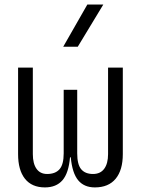

<svg xmlns="http://www.w3.org/2000/svg" viewBox="-20 -815 626 845"><path d="M397.5 9.8Q350.1 9.8 324 -21.7Q297.9 -53.2 291.5 -122.6H288.1Q282.2 -53.2 254.9 -21.7Q227.5 9.8 177.7 9.8Q120.1 9.8 89.8 -28.3Q59.6 -66.4 59.6 -136.7V-517.6H124.5V-136.7Q124.5 -95.2 140.6 -72.3Q156.7 -49.3 187.5 -49.3Q223.6 -49.3 241.9 -70.1Q260.3 -90.8 260.3 -140.1V-419.9H319.8V-140.1Q319.8 -90.8 337.4 -70.1Q355 -49.3 389.2 -49.3Q421.9 -49.3 438.7 -72.3Q455.6 -95.2 455.6 -136.7V-517.6H520.5V-136.7Q520.5 -66.4 489 -28.3Q457.5 9.8 397.5 9.8ZM258.3 -609.4 364.3 -794.9H434.6L322.3 -609.4Z"/></svg>

Font: CaskaydiaMono NF Light
Style: Regular
Weight: 300
Designer: Aaron Bell
Foundry: Saja Typeworks
Version: Version 2111.001; ttfautohint (v1.8.4);Nerd Fonts 3.1.1